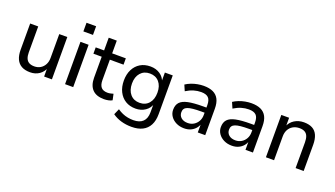

<svg xmlns="http://www.w3.org/2000/svg" viewBox="-74 -1301 3632 2084"><g transform="rotate(20 1742.5 -258.5)"><path d="M253 9Q193 9 153.5 -13Q114 -35 94 -78.5Q74 -122 74 -187V-489H167V-189Q167 -149 178 -121.5Q189 -94 213 -80.5Q237 -67 274 -67Q314 -67 344.5 -85.5Q375 -104 392.5 -137Q410 -170 410 -213V-489H503V0H413V-109H423Q402 -52 357.5 -21.5Q313 9 253 9Z M646 -606V-706H757V-606ZM655 0V-489H749V0Z M1107 9Q1017 9 972 -38Q927 -85 927 -173V-416H831V-489H928V-636H1021V-489H1179V-416H1021V-180Q1021 -125 1044.5 -97.5Q1068 -70 1120 -70Q1137 -70 1153.5 -74Q1170 -78 1185 -82L1200 -12Q1184 -2 1158 3.5Q1132 9 1107 9Z M1489 189Q1425 189 1368.5 172.5Q1312 156 1268 124L1298 56Q1327 76 1357 89Q1387 102 1419 108Q1451 114 1484 114Q1556 114 1593.5 77.5Q1631 41 1631 -30V-132H1637Q1622 -77 1574 -44.5Q1526 -12 1463 -12Q1395 -12 1345.5 -42.5Q1296 -73 1268.5 -128Q1241 -183 1241 -256Q1241 -329 1268.5 -383.5Q1296 -438 1345.5 -468Q1395 -498 1463 -498Q1527 -498 1574.5 -465.5Q1622 -433 1637 -378H1630V-489H1721V-41Q1721 34 1694 85.5Q1667 137 1615.5 163Q1564 189 1489 189ZM1482 -86Q1550 -86 1589.5 -132Q1629 -178 1629 -256Q1629 -333 1589.5 -378.5Q1550 -424 1482 -424Q1415 -424 1375 -378.5Q1335 -333 1335 -256Q1335 -178 1375 -132Q1415 -86 1482 -86Z M2031 9Q1980 9 1939.5 -11Q1899 -31 1875.5 -65Q1852 -99 1852 -141Q1852 -196 1881 -227.5Q1910 -259 1974 -272.5Q2038 -286 2146 -286H2198V-227H2148Q2091 -227 2052 -223Q2013 -219 1989.5 -210Q1966 -201 1955.5 -185.5Q1945 -170 1945 -146Q1945 -107 1973 -83Q2001 -59 2049 -59Q2088 -59 2118.5 -78Q2149 -97 2166.5 -128.5Q2184 -160 2184 -200V-314Q2184 -373 2158 -399Q2132 -425 2074 -425Q2031 -425 1989 -412.5Q1947 -400 1902 -372L1873 -439Q1900 -457 1934 -470.5Q1968 -484 2005.5 -491Q2043 -498 2078 -498Q2143 -498 2186.5 -477.5Q2230 -457 2252 -414.5Q2274 -372 2274 -305V0H2188V-110H2195Q2185 -74 2162.5 -47.5Q2140 -21 2107 -6Q2074 9 2031 9Z M2582 9Q2531 9 2490.5 -11Q2450 -31 2426.5 -65Q2403 -99 2403 -141Q2403 -196 2432 -227.5Q2461 -259 2525 -272.5Q2589 -286 2697 -286H2749V-227H2699Q2642 -227 2603 -223Q2564 -219 2540.5 -210Q2517 -201 2506.5 -185.5Q2496 -170 2496 -146Q2496 -107 2524 -83Q2552 -59 2600 -59Q2639 -59 2669.5 -78Q2700 -97 2717.5 -128.5Q2735 -160 2735 -200V-314Q2735 -373 2709 -399Q2683 -425 2625 -425Q2582 -425 2540 -412.5Q2498 -400 2453 -372L2424 -439Q2451 -457 2485 -470.5Q2519 -484 2556.5 -491Q2594 -498 2629 -498Q2694 -498 2737.5 -477.5Q2781 -457 2803 -414.5Q2825 -372 2825 -305V0H2739V-110H2746Q2736 -74 2713.5 -47.5Q2691 -21 2658 -6Q2625 9 2582 9Z M2975 0V-489H3065V-383H3057Q3079 -439 3126.5 -468.5Q3174 -498 3235 -498Q3294 -498 3333 -477Q3372 -456 3391.5 -412Q3411 -368 3411 -302V0H3318V-297Q3318 -339 3307 -367Q3296 -395 3272 -408.5Q3248 -422 3211 -422Q3169 -422 3136.5 -403.5Q3104 -385 3086.5 -352Q3069 -319 3069 -276V0Z"/></g></svg>

Font: Nunito Sans 12pt ExtraLight 11pt Medium
Style: Regular
Weight: 500
Version: Version 3.101;gftools[0.9.27]